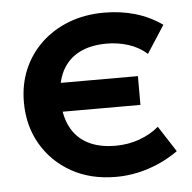

<svg xmlns="http://www.w3.org/2000/svg" viewBox="-44 -559 618 618"><g transform="rotate(-5 265.0 -250.0)"><path d="M307 15Q225 15 163.2 -19.8Q101.5 -54.5 66.8 -114.2Q32 -174 32 -250Q32 -307.5 52.5 -355.8Q73 -404 110.8 -439.8Q148.5 -475.5 200 -495.2Q251.5 -515 314 -515Q368 -515 414.8 -501.2Q461.5 -487.5 501 -459.5L443.5 -370.5Q417.5 -393.5 384 -404.2Q350.5 -415 314 -415Q261 -415 224.5 -396Q188 -377 169.2 -340.5Q150.5 -304 150.5 -250.5Q150.5 -197.5 169.2 -160.5Q188 -123.5 224.5 -104.2Q261 -85 314 -85Q355 -85 391.2 -98Q427.5 -111 454.5 -134L508.5 -50.5Q466 -20 413.8 -2.5Q361.5 15 307 15ZM111.5 -209V-302H405V-209Z"/></g></svg>

Font: Geologica Medium
Style: Regular
Weight: 500
Designer: Sindre Bremnes, Frode Helland
Foundry: Monokrom Skriftforlag AS
Version: Version 1.010;gftools[0.9.28]